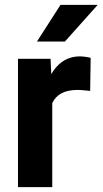

<svg xmlns="http://www.w3.org/2000/svg" viewBox="-20 -770 422 790"><path d="M309 -538C251 -538 214 -505 191 -465L188 -528H54V0H195V-346C213 -382 245 -400 300 -400C315 -400 337 -397 351 -396L353 -532C342 -535 323 -538 309 -538ZM229 -750 132 -599H247L382 -750Z"/></svg>

Font: Asimov
Style: Regular
Weight: 500
Designer: Google
Version: Version 2.000980; 2014